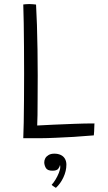

<svg xmlns="http://www.w3.org/2000/svg" viewBox="-20 -668 520 924"><path d="M92 -3Q93.5 -30.5 94.2 -78.8Q95 -127 95.5 -187.5Q96 -248 96 -312.5Q96 -377.5 95.5 -440.5Q95 -503.5 94.2 -557.2Q93.5 -611 92 -646.5Q96.5 -647 105 -647.8Q113.5 -648.5 121.5 -648.5Q130.5 -648.5 140.2 -647.5Q150 -646.5 153.5 -646Q156 -604 157.8 -547.8Q159.5 -491.5 160.5 -429.2Q161.5 -367 161.5 -305.2Q161.5 -243.5 161 -190.5Q161 -147.5 160.5 -114.5Q160 -81.5 159 -64Q190.5 -66 237.8 -68Q285 -70 336.8 -72Q388.5 -74 434.5 -74Q434 -66.5 433.8 -56Q433.5 -45.5 433 -35Q432.5 -24.5 431.5 -16.5Q378.5 -12 333.8 -9.2Q289 -6.5 249 -5Q208.5 -3 170.5 -2.8Q132.5 -2.5 92 -3ZM249 236Q246.5 234.5 239.8 230.2Q233 226 228.5 221.5Q237.5 212 247 196.5Q256.5 181 263.2 164.2Q270 147.5 270 135Q270 129.5 268.5 126Q267 136 259.8 144.8Q252.5 153.5 232.5 153.5Q208 153.5 200.5 140Q193 126.5 193 113Q193 102.5 198.2 93.2Q203.5 84 214.2 77.8Q225 71.5 241.5 71.5Q259.5 71.5 272.5 77.8Q285.5 84 292.5 96Q299.5 108 299.5 124.5Q299.5 155 285.2 185.5Q271 216 249 236Z"/></svg>

Font: Grandstander Thin ExtraLight
Style: Regular
Weight: 250
Version: Version 1.200